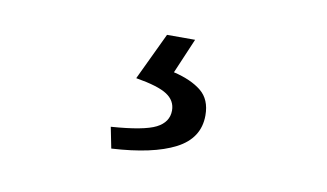

<svg xmlns="http://www.w3.org/2000/svg" viewBox="-41 -77 688 404"><g transform="rotate(10 303.0 125.0)"><path d="M205 208Q275 203 300.5 190Q326 177 326 152Q326 131 307 118.5Q288 106 240 98L288 -3H348L316 72Q354 81 375.5 98.5Q397 116 397 150Q397 199 349.5 223.5Q302 248 214 253Z"/></g></svg>

Font: Kinto Sans
Style: Regular
Weight: 400
Designer: Authors: Ryoko NISHIZUKA  (kana & ideographs); Paul D. Hunt (Latin, Greek & Cyrillic); Wenlong ZHANG  (bopomofo); Sandol
Foundry: Adobe Systems Incorporated, ookami Inc.
Version: Version 0.001